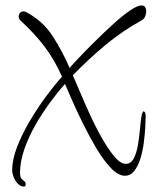

<svg xmlns="http://www.w3.org/2000/svg" viewBox="-20 -648 564 709"><path d="M68 41Q56 41 46 30.5Q36 20 30.5 6Q25 -8 25 -18Q25 -59 43.5 -106.5Q62 -154 90.5 -202Q119 -250 150.5 -292.5Q182 -335 209 -365Q181 -428 144.5 -476Q108 -524 58 -570Q49 -577 49 -587Q49 -595 54 -600.5Q59 -606 67 -606Q69 -606 72.5 -605Q76 -604 77 -603Q138 -571 174.5 -514.5Q211 -458 237 -397Q248 -410 273.5 -437Q299 -464 332 -496.5Q365 -529 398 -559Q431 -589 459 -608.5Q487 -628 503 -628Q512 -628 516 -621.5Q520 -615 520 -607Q520 -598 516.5 -588.5Q513 -579 505 -574Q432 -534 369 -481.5Q306 -429 249 -370Q257 -352 273 -314Q289 -276 310 -229.5Q331 -183 355 -140.5Q379 -98 402 -70.5Q425 -43 444 -43Q463 -43 473.5 -62.5Q484 -82 489 -110.5Q494 -139 496.5 -167.5Q499 -196 502 -216Q505 -236 511 -237Q515 -235 516.5 -230Q518 -225 518 -221Q518 -206 516.5 -179Q515 -152 511 -121Q507 -90 498.5 -62.5Q490 -35 476 -17Q462 1 441 1Q417 1 390 -27Q363 -55 337 -98.5Q311 -142 287.5 -189.5Q264 -237 246.5 -277Q229 -317 220 -338Q193 -308 164 -268.5Q135 -229 110 -185Q85 -141 69.5 -96Q54 -51 54 -10Q54 6 59.5 12Q65 18 70 21.5Q75 25 75 33Q75 41 68 41Z"/></svg>

Font: Licorice
Style: Regular
Weight: 400
Designer: Robert E. Leuschke
Foundry: Robert E. Leuschke
Version: Version 1.010; ttfautohint (v1.8.3)